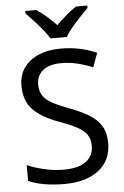

<svg xmlns="http://www.w3.org/2000/svg" viewBox="-62 -988 673 1042"><g transform="rotate(-5 274.5 -467.0)"><path d="M502 -191Q502 -96 433 -43Q364 10 247 10Q187 10 136 1Q85 -8 51 -24V-110Q87 -94 140.5 -81Q194 -68 251 -68Q331 -68 371.5 -99Q412 -130 412 -183Q412 -218 397 -242Q382 -266 345.5 -286.5Q309 -307 244 -330Q153 -363 106.5 -411Q60 -459 60 -542Q60 -599 89 -639.5Q118 -680 169.5 -702Q221 -724 288 -724Q347 -724 396 -713Q445 -702 485 -684L457 -607Q420 -623 376.5 -634Q333 -645 286 -645Q219 -645 185 -616.5Q151 -588 151 -541Q151 -505 166 -481Q181 -457 215 -438Q249 -419 307 -397Q370 -374 413.5 -347.5Q457 -321 479.5 -284Q502 -247 502 -191ZM239 -784Q226 -807 204 -833.5Q182 -860 158 -886Q134 -912 116 -931V-944H176Q202 -927 230 -903Q258 -879 283 -852Q310 -879 338 -903Q366 -927 392 -944H454V-931Q435 -912 410.5 -886Q386 -860 363.5 -833.5Q341 -807 329 -784Z"/></g></svg>

Font: Noto Sans SignWriting
Style: Regular
Weight: 400
Designer: Monotype Design Team
Foundry: Monotype Imaging Inc.
Version: Version 2.004; ttfautohint (v1.8.4.7-5d5b)